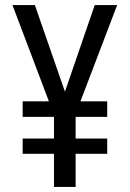

<svg xmlns="http://www.w3.org/2000/svg" viewBox="-20 -734 512 754"><path d="M235 -374 117 -714H29L172 -336H69V-275H192V-190H69V-130H192V0H277V-130H401V-190H277V-275H401V-336H296L440 -714H352Z"/></svg>

Font: Noto Sans Telugu Condensed
Style: Regular
Weight: 400
Width: 3
Designer: Jelle Bosma - Monotype Design Team
Foundry: Monotype Imaging Inc.
Version: Version 2.005